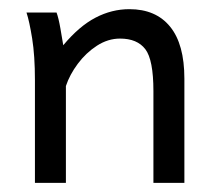

<svg xmlns="http://www.w3.org/2000/svg" viewBox="-20 -401 474 421"><path d="M56.6 0Q56.6 0 56.6 -24.4Q56.6 -48.8 56.6 -85.7Q56.6 -122.6 56.6 -160.4Q56.6 -198.2 56.6 -225.1Q56.6 -278.8 50.5 -316.7Q44.4 -354.5 38.1 -373.5H104Q108.4 -361.8 112.5 -338.4Q116.7 -314.9 118.7 -301.8Q153.8 -343.8 189.5 -362.3Q225.1 -380.9 263.7 -380.9Q321.8 -380.9 353 -342.5Q384.3 -304.2 384.3 -228.5Q384.3 -210.4 384.3 -181.9Q384.3 -153.3 384.3 -122.1Q384.3 -90.8 384.3 -63Q384.3 -35.2 384.3 -17.6Q384.3 0 384.3 0H316.4Q316.4 0 316.4 -23.7Q316.4 -47.4 316.4 -81.8Q316.4 -116.2 316.4 -149.2Q316.4 -182.1 316.4 -201.2Q316.4 -270 298.6 -293.2Q280.8 -316.4 243.2 -316.4Q216.8 -316.4 192.6 -300.8Q168.5 -285.2 150.6 -261.2Q132.8 -237.3 124.5 -212.4V0Z"/></svg>

Font: Harmattan
Style: Regular
Weight: 400
Designer: George W. Nuss III and SIL International
Foundry: SIL International
Version: Version 4.000